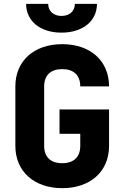

<svg xmlns="http://www.w3.org/2000/svg" viewBox="-20 -970 640 1000"><path d="M300 -800C411 -800 485 -860 485 -950H370C370 -912 342 -887 300 -887C259 -887 231 -912 231 -950H116C116 -860 190 -800 300 -800ZM304 10C451 10 548 -77 548 -210V-400H290V-273H398V-210C398 -152 364 -120 304 -120C244 -120 210 -152 210 -210V-520C210 -578 244 -610 304 -610C364 -610 398 -578 398 -520H548C548 -653 451 -740 304 -740C157 -740 60 -653 60 -520V-210C60 -78 157 10 304 10Z"/></svg>

Font: Tekne LDO ExtraBold
Style: Regular
Weight: 800
Monospace: yes
Designer: Alessio Laiso, Mario Rullo, Paolo Rosset
Foundry: Alessio Laiso
Version: Version 1.000;hotconv 1.0.109;makeotfexe 2.5.65596